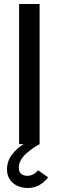

<svg xmlns="http://www.w3.org/2000/svg" viewBox="-20 -717 292 955"><path d="M75 0V-697H177V0Q161 8.5 145.5 19Q130 29.5 112.5 44.8Q95 60 84.2 78.8Q73.5 97.5 73.5 116Q73.5 137.5 85.2 147.5Q97 157.5 115.5 157.5Q146 157.5 169.5 130L219.5 165Q178 218 118.5 218Q73.5 218 44.2 193Q15 168 15 125.5Q15 84.5 39.2 52.5Q63.5 20.5 97.5 0Z"/></svg>

Font: HK Grotesk Medium
Style: Regular
Weight: 500
Designer: Alfredo Marco Pradil
Foundry: Hanken Design Co.
Version: Version 3.001;FEAKit 1.0